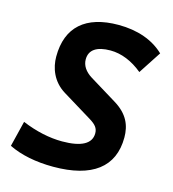

<svg xmlns="http://www.w3.org/2000/svg" viewBox="-107 -791 800 889"><g transform="rotate(15 293.0 -346.5)"><path d="M229 9.8C415 9.8 512.7 -64 512.7 -206.1C512.7 -264.6 491.7 -314.5 426.3 -354.5L295.4 -434.6C263.2 -454.6 246.1 -480.5 246.1 -509.8C246.1 -555.2 280.8 -579.1 346.7 -579.1C398.9 -579.1 452.1 -557.6 501 -517.1L571.8 -625.5C519 -676.3 443.4 -703.1 352.5 -703.1C195.3 -703.1 110.8 -628.9 110.8 -486.8C110.8 -433.6 131.8 -372.1 193.4 -334.5L335 -248C365.2 -229.5 377.4 -214.4 377.4 -189.9C377.4 -140.1 330.1 -114.3 238.3 -114.3C177.7 -114.3 111.8 -128.4 45.4 -156.2L15.1 -33.2C72.8 -4.9 146 9.8 229 9.8Z"/></g></svg>

Font: Cascadia Mono PL
Style: Bold Italic
Weight: 700
Italic angle: -10°
Monospace: yes
Designer: Aaron Bell
Foundry: Saja Typeworks
Version: Version 2404.023